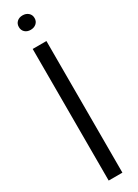

<svg xmlns="http://www.w3.org/2000/svg" viewBox="-238 -907 662 921"><g transform="rotate(-30 93.0 -446.5)"><path d="M55 -729H131V0H55ZM50 -853Q50 -871 62 -882Q74 -893 93 -893Q112 -893 124.5 -882Q137 -871 137 -853Q137 -835 124.5 -824Q112 -813 93 -813Q74 -813 62 -824Q50 -835 50 -853Z"/></g></svg>

Font: Mona Sans Condensed
Style: Regular
Weight: 400
Width: 3
Designer: Deni Anggara
Foundry: GitHub
Version: Version 2.000